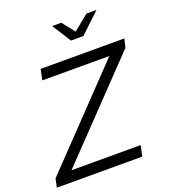

<svg xmlns="http://www.w3.org/2000/svg" viewBox="-192 -1032 1008 1147"><g transform="rotate(-20 312.0 -458.5)"><path d="M-30 0 -18 -55 534 -632H108L122 -700H654L641 -645L88 -68H528L513 0ZM350 -797 274 -917H332L395 -838L492 -917H556L429 -797Z"/></g></svg>

Font: Red Hat Display
Style: Italic
Weight: 400
Italic angle: -12°
Designer: Pentagram, MCKL
Foundry: Pentagram, MCKL
Version: Version 1.023; ttfautohint (v1.8.3)